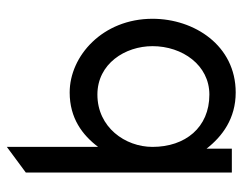

<svg xmlns="http://www.w3.org/2000/svg" viewBox="-92 -588 692 547"><g transform="rotate(-90 253.5 -315.0)"><path d="M35 0H103V-72C138 -27 189 11 263 11C397 11 473 -107 473 -226C473 -368 367 -462 263 -462C190 -462 142 -426 108 -381V-641L35 -587ZM108 -226C108 -304 164 -383 257 -383C345 -383 395 -304 395 -226C395 -141 341 -64 257 -64C163 -64 108 -133 108 -226Z"/></g></svg>

Font: Charger Sport
Style: Regular
Weight: 400
Designer: Jasper
Foundry: Cannot Into Space Fonts
Version: Version 1.1